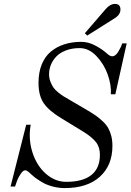

<svg xmlns="http://www.w3.org/2000/svg" viewBox="-20 -944 668 982"><path d="M34 10 114 -306H137Q124 -233 146 -164.5Q168 -96 215 -55Q262 -14 319 -14Q404 -14 447.5 -49Q491 -84 491 -152Q491 -192 470.5 -217.5Q450 -243 410 -268L294 -339Q232 -376 204.5 -415Q177 -454 177 -520Q177 -574 193.5 -614.5Q210 -655 240 -680Q270 -705 309.5 -717.5Q349 -730 396 -730Q432 -730 467.5 -711Q503 -692 525 -672Q542 -656 554 -656Q570 -656 584 -678Q598 -700 605 -722H628L570 -462H547Q550 -510 530.5 -564Q511 -618 472.5 -658Q434 -698 387 -698Q348 -698 317 -686Q286 -674 268 -655Q250 -636 240.5 -613Q231 -590 231 -565Q231 -544 238 -526Q245 -508 253.5 -496Q262 -484 278 -471Q294 -458 305 -451.5Q316 -445 333 -435L427 -380Q454 -364 471 -352Q488 -340 506 -323Q524 -306 533.5 -289Q543 -272 549 -249Q555 -226 555 -198Q555 -98 490.5 -40Q426 18 311 18Q278 18 246 9Q214 0 191 -14.5Q168 -29 157 -37.5Q146 -46 139 -53Q119 -73 109 -73Q98 -73 86 -55Q74 -37 68 -21.5Q62 -6 57 10ZM414 -774 520 -897Q543 -924 568 -924Q596 -924 596 -895Q596 -868 564 -849L426 -762Z"/></svg>

Font: Old Standard TT
Style: Italic
Weight: 400
Italic angle: -15.2°
Designer: Alexey Kryukov <alexios@thessalonica.org.ru>
Version: Version 2.2